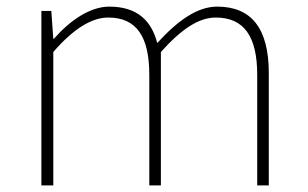

<svg xmlns="http://www.w3.org/2000/svg" viewBox="-20 -560 929 580"><path d="M105 0H141V-403C201 -472 256 -507 307 -507C392 -507 431 -450 431 -334V0H466V-403C528 -472 580 -507 632 -507C717 -507 757 -450 757 -334V0H792V-339C792 -475 739 -540 636 -540C576 -540 517 -498 455 -430C438 -496 396 -540 310 -540C252 -540 191 -498 143 -443H141L135 -527H105Z"/></svg>

Font: Source Han Sans JP ExtraLight
Style: Regular
Weight: 250
Designer: Ryoko NISHIZUKA 西塚涼子 (kana, bopomofo & ideographs); Paul D. Hunt (Latin, Greek & Cyrillic); Sandoll Communications 산돌커뮤니
Foundry: Adobe
Version: Version 2.001;hotconv 1.0.107;makeotfexe 2.5.65593